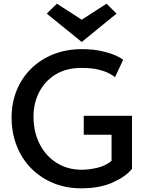

<svg xmlns="http://www.w3.org/2000/svg" viewBox="-20 -1013 784 1043"><path d="M421 10Q338 10 268.5 -19Q199 -48 148.5 -99.5Q98 -151 70.5 -221.5Q43 -292 43 -374Q43 -455 71 -523Q99 -591 150 -641Q201 -691 271 -718.5Q341 -746 424 -746Q489 -746 536.5 -734.5Q584 -723 612.5 -709.5Q641 -696 649 -688L605 -594Q598 -600 577 -612Q556 -624 518.5 -634Q481 -644 422 -644Q340 -644 282 -608.5Q224 -573 193 -513Q162 -453 162 -380Q162 -295 196 -229.5Q230 -164 289 -127.5Q348 -91 423 -91Q466 -91 510.5 -102Q555 -113 586 -139V-281H435V-384H697V-96Q664 -54 593 -22Q522 10 421 10ZM424 -785 234 -939 289 -993 424 -906 559 -993 613 -939Z"/></svg>

Font: Alata
Style: Regular
Weight: 400
Designer: Spyros Zevelakis, Eben Sorkin
Foundry: Spyros Zevelakis
Version: Version 1.005; ttfautohint (v1.8.4.7-5d5b)